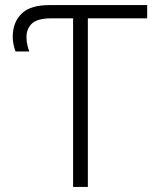

<svg xmlns="http://www.w3.org/2000/svg" viewBox="-20 -734 640 754"><path d="M267 0V-662H181Q128 -662 106 -642Q84 -622 84 -588Q84 -570 88 -554.5Q92 -539 95 -532H41Q37 -542 33.5 -557.5Q30 -573 30 -589Q30 -646 64.5 -680Q99 -714 173 -714H558V-662H325V0Z"/></svg>

Font: Noto Sans Mono Light
Style: Regular
Weight: 300
Designer: Monotype Design Team
Foundry: Monotype Imaging Inc.
Version: Version 2.014; ttfautohint (v1.8.4.7-5d5b)